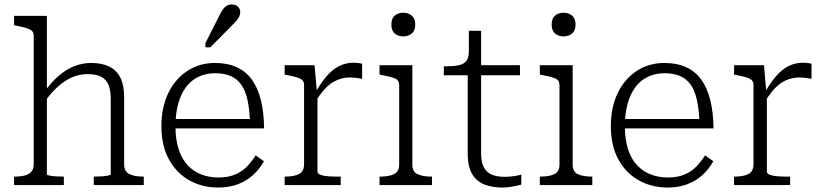

<svg xmlns="http://www.w3.org/2000/svg" viewBox="-20 -829 3689 860"><path d="M190 -758V-48Q190 -45 202 -42.5Q214 -40 231 -39Q248 -38 262 -38H266V0H43V-38H46Q72 -38 91 -43Q110 -48 120.5 -60Q131 -72 131 -94V-669Q131 -684 122 -691.5Q113 -699 96 -704Q79 -709 53 -714L43 -716V-758ZM624 0H400V-38H404Q418 -38 435 -39Q452 -40 464 -42.5Q476 -45 476 -48V-386Q476 -424 466 -448.5Q456 -473 433.5 -485Q411 -497 371 -497Q336 -497 303.5 -483Q271 -469 241 -442.5Q211 -416 182 -376L179 -418Q210 -461 243 -489.5Q276 -518 312.5 -532.5Q349 -547 389 -547Q437 -547 470 -530.5Q503 -514 519.5 -480.5Q536 -447 536 -396V-94Q536 -61 559 -49.5Q582 -38 621 -38H624Z M766 -263Q766 -203 780.5 -159.5Q795 -116 821 -88.5Q847 -61 882 -47.5Q917 -34 958 -34Q1004 -34 1036 -48.5Q1068 -63 1089 -86Q1110 -109 1125 -133L1162 -107Q1143 -72 1114 -45.5Q1085 -19 1046 -4Q1007 11 957 11Q886 11 828.5 -21Q771 -53 737 -114.5Q703 -176 703 -264Q703 -348 733.5 -411.5Q764 -475 818.5 -511Q873 -547 943 -547Q999 -547 1040.5 -528Q1082 -509 1108.5 -472Q1135 -435 1148.5 -380.5Q1162 -326 1163 -254H747V-296H1119L1100 -279Q1098 -339 1088.5 -381.5Q1079 -424 1060.5 -450Q1042 -476 1013 -488.5Q984 -501 943 -501Q903 -501 870 -485.5Q837 -470 814 -440Q791 -410 778.5 -365.5Q766 -321 766 -263ZM960 -754Q968 -771 976 -783.5Q984 -796 994.5 -802.5Q1005 -809 1018 -809Q1036 -809 1046 -799Q1056 -789 1056 -775Q1056 -765 1051.5 -755Q1047 -745 1038.5 -735.5Q1030 -726 1020 -716L922 -617H900V-636Z M1602 -543V-476Q1594 -478 1584.5 -479Q1575 -480 1566 -481Q1557 -482 1549 -482Q1523 -482 1501 -474.5Q1479 -467 1460.5 -453.5Q1442 -440 1425 -419Q1408 -398 1391 -371L1390 -410Q1416 -456 1442 -486.5Q1468 -517 1498 -532.5Q1528 -548 1563 -548Q1575 -548 1586.5 -546.5Q1598 -545 1602 -543ZM1255 0V-38H1258Q1297 -38 1319.5 -49.5Q1342 -61 1342 -94V-448Q1342 -463 1333.5 -470.5Q1325 -478 1308 -483Q1291 -488 1265 -493L1255 -495V-537H1389L1400 -411L1402 -413V-60Q1402 -51 1415.5 -46Q1429 -41 1448.5 -39.5Q1468 -38 1486 -38H1506V0Z M1786 -666Q1763 -666 1748 -679Q1733 -692 1733 -719Q1733 -746 1748 -759Q1763 -772 1786 -772Q1809 -772 1824.5 -759Q1840 -746 1840 -719Q1840 -692 1824.5 -679Q1809 -666 1786 -666ZM1827 -537V-92Q1827 -60 1850 -49Q1873 -38 1912 -38H1915V0H1680V-38H1683Q1722 -38 1745 -49Q1768 -60 1768 -92V-448Q1768 -470 1748.5 -478Q1729 -486 1690 -493L1680 -495V-537Z M1968 -492V-532H1979Q2011 -532 2033.5 -536.5Q2056 -541 2068 -555Q2080 -569 2080 -597L2118 -537H2309V-492ZM2135 -142Q2135 -102 2147.5 -79Q2160 -56 2183.5 -46.5Q2207 -37 2240 -37Q2264 -37 2285 -40.5Q2306 -44 2315 -47V-2Q2304 1 2290 4Q2276 7 2260.5 9Q2245 11 2229 11Q2188 11 2152.5 -1.5Q2117 -14 2096 -47.5Q2075 -81 2075 -141V-522L2080 -530V-691H2135Z M2504 -666Q2481 -666 2466 -679Q2451 -692 2451 -719Q2451 -746 2466 -759Q2481 -772 2504 -772Q2527 -772 2542.5 -759Q2558 -746 2558 -719Q2558 -692 2542.5 -679Q2527 -666 2504 -666ZM2545 -537V-92Q2545 -60 2568 -49Q2591 -38 2630 -38H2633V0H2398V-38H2401Q2440 -38 2463 -49Q2486 -60 2486 -92V-448Q2486 -470 2466.5 -478Q2447 -486 2408 -493L2398 -495V-537Z M2779 -263Q2779 -203 2793.5 -159.5Q2808 -116 2834 -88.5Q2860 -61 2895 -47.5Q2930 -34 2971 -34Q3017 -34 3049 -48.5Q3081 -63 3102 -86Q3123 -109 3138 -133L3175 -107Q3156 -72 3127 -45.5Q3098 -19 3059 -4Q3020 11 2970 11Q2899 11 2841.5 -21Q2784 -53 2750 -114.5Q2716 -176 2716 -264Q2716 -348 2746.5 -411.5Q2777 -475 2831.5 -511Q2886 -547 2956 -547Q3012 -547 3053.5 -528Q3095 -509 3121.5 -472Q3148 -435 3161.5 -380.5Q3175 -326 3176 -254H2760V-296H3132L3113 -279Q3111 -339 3101.5 -381.5Q3092 -424 3073.5 -450Q3055 -476 3026 -488.5Q2997 -501 2956 -501Q2916 -501 2883 -485.5Q2850 -470 2827 -440Q2804 -410 2791.5 -365.5Q2779 -321 2779 -263Z M3615 -543V-476Q3607 -478 3597.5 -479Q3588 -480 3579 -481Q3570 -482 3562 -482Q3536 -482 3514 -474.5Q3492 -467 3473.5 -453.5Q3455 -440 3438 -419Q3421 -398 3404 -371L3403 -410Q3429 -456 3455 -486.5Q3481 -517 3511 -532.5Q3541 -548 3576 -548Q3588 -548 3599.5 -546.5Q3611 -545 3615 -543ZM3268 0V-38H3271Q3310 -38 3332.5 -49.5Q3355 -61 3355 -94V-448Q3355 -463 3346.5 -470.5Q3338 -478 3321 -483Q3304 -488 3278 -493L3268 -495V-537H3402L3413 -411L3415 -413V-60Q3415 -51 3428.5 -46Q3442 -41 3461.5 -39.5Q3481 -38 3499 -38H3519V0Z"/></svg>

Font: Roboto Serif ExtraLight
Style: Regular
Weight: 250
Version: Version 1.007